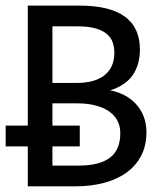

<svg xmlns="http://www.w3.org/2000/svg" viewBox="-21 -658 591 678"><path d="M-1 -214.4H77.1V-638.2H259.8Q473.1 -638.2 473.1 -482.9Q473.1 -431.2 448.5 -394Q423.8 -356.9 368.2 -338.9Q394 -334 417.2 -322.3Q440.4 -310.5 458 -292Q475.6 -273.4 485.8 -248Q496.1 -222.7 496.1 -190.9Q496.1 -145 478.3 -109.6Q460.4 -74.2 427.5 -49.8Q394.5 -25.4 347.9 -12.7Q301.3 0 244.1 0H77.1V-141.1H-1ZM403.8 -188Q403.8 -212.4 393.6 -231.9Q383.3 -251.5 363.8 -264.9Q344.2 -278.3 316.2 -285.6Q288.1 -293 252.9 -293H164.1V-214.4H260.7V-141.1H164.1V-73.2H255.9Q330.6 -73.2 367.2 -101.1Q403.8 -128.9 403.8 -188ZM382.8 -471.2Q382.8 -490.7 377 -508.1Q371.1 -525.4 356.4 -537.8Q341.8 -550.3 316.9 -557.6Q292 -564.9 253.9 -564.9H164.1V-365.2H251Q280.8 -365.2 304.9 -371.6Q329.1 -377.9 346.4 -391.1Q363.8 -404.3 373.3 -424.1Q382.8 -443.8 382.8 -471.2Z"/></svg>

Font: Code New Roman
Style: Regular
Weight: 400
Monospace: yes
Designer: Sam Radian
Foundry: Code New Roman
Version: Version 2.00 November 29, 2014